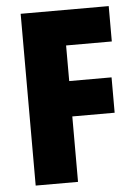

<svg xmlns="http://www.w3.org/2000/svg" viewBox="-52 -755 571 795"><g transform="rotate(-5 233.5 -357.0)"><path d="M240 0H64V-714H430V-567H240V-419H416V-272H240Z"/></g></svg>

Font: Noto Sans Myanmar Condensed Black
Style: Regular
Weight: 900
Width: 3
Designer: Monotype Design Team
Foundry: Monotype Imaging Inc.
Version: Version 2.107; ttfautohint (v1.8.4.7-5d5b)